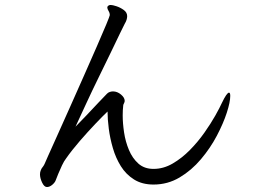

<svg xmlns="http://www.w3.org/2000/svg" viewBox="-20 -750 1040 773"><path d="M413 -301Q395 -284 364.5 -252Q334 -220 301.5 -182.5Q269 -145 246 -112Q238 -102 229.5 -84Q221 -66 214.5 -50Q208 -34 205 -26Q202 -16 191 -6.5Q180 3 169 3Q158 3 149.5 -15Q141 -33 141 -48Q141 -57 144 -64Q147 -72 151 -76.5Q155 -81 159 -89Q159 -90 173.5 -122Q188 -154 211.5 -206.5Q235 -259 263 -321.5Q291 -384 319 -447.5Q347 -511 370.5 -564.5Q394 -618 408 -652Q422 -686 422 -689Q422 -698 417 -706Q412 -714 412 -720Q412 -723 414 -725Q418 -730 426 -730Q433 -730 448.5 -725Q464 -720 478 -710Q492 -700 492 -685Q492 -678 489.5 -670Q487 -662 482 -654Q478 -647 463 -615.5Q448 -584 425.5 -537.5Q403 -491 377 -438Q351 -385 327 -333Q303 -281 284 -240Q303 -259 328 -285.5Q353 -312 376 -336.5Q399 -361 411 -373Q416 -378 422.5 -380Q429 -382 435 -382Q452 -382 467 -369.5Q482 -357 482 -344Q482 -342 481.5 -340Q481 -338 480 -336Q479 -333 477.5 -330.5Q476 -328 476 -324Q475 -316 474.5 -306Q474 -296 474 -285Q474 -254 479.5 -217Q485 -180 499 -146.5Q513 -113 537 -91.5Q561 -70 598 -70Q638 -70 675 -91.5Q712 -113 744.5 -146Q777 -179 803 -216Q829 -253 847 -285Q865 -317 873 -335Q893 -377 902 -377Q907 -377 907 -364Q907 -339 893 -296Q879 -253 853 -203.5Q827 -154 789 -109Q751 -64 703 -35.5Q655 -7 598 -7Q552 -7 519.5 -27.5Q487 -48 466.5 -81Q446 -114 434.5 -153.5Q423 -193 418 -231.5Q413 -270 413 -301Z"/></svg>

Font: Moon Stars Kai T HW
Style: Regular
Weight: 400
Designer: GuiWonder
Version: Version 1.101